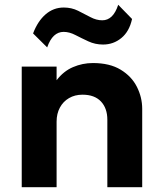

<svg xmlns="http://www.w3.org/2000/svg" viewBox="-20 -784 682 804"><path d="M71 0V-505H217V-448Q246 -486 285.8 -503Q325.5 -520 369 -520Q439.5 -520 485.2 -492.2Q531 -464.5 553.2 -420.5Q575.5 -376.5 575.5 -328V0H429.5V-282.5Q429.5 -330.5 402.8 -359Q376 -387.5 325.5 -387.5Q293.5 -387.5 269 -373.2Q244.5 -359 230.8 -333.5Q217 -308 217 -274.5V0ZM177.5 -585.5 118.5 -644Q138 -695.5 171 -724Q204 -752.5 247 -752.5Q279.5 -752.5 306.8 -739Q334 -725.5 358.8 -712.2Q383.5 -699 408.5 -699Q431 -699 447.8 -715.2Q464.5 -731.5 475 -764L533 -704.5Q521.5 -652 488.2 -624.8Q455 -597.5 411.5 -597.5Q378.5 -597.5 350 -610.8Q321.5 -624 296 -637.2Q270.5 -650.5 246.5 -650.5Q223.5 -650.5 206.2 -634.5Q189 -618.5 177.5 -585.5Z"/></svg>

Font: Geologica Roman SemiBold
Style: Regular
Weight: 600
Designer: Sindre Bremnes, Frode Helland
Foundry: Monokrom Skriftforlag AS
Version: Version 1.010;gftools[0.9.28]